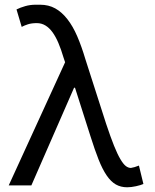

<svg xmlns="http://www.w3.org/2000/svg" viewBox="-20 -786 656 814"><path d="M519 8Q492 8 471 -4Q450 -16 432 -42.5Q414 -69 398 -109.5Q382 -150 364 -207L298 -414H294L113 0H17L256 -522L249 -543Q239 -577 227.5 -604Q216 -631 202.5 -649.5Q189 -668 172.5 -678Q156 -688 136 -688Q114 -688 98.5 -683Q83 -678 72 -672L50 -746Q66 -754 87 -760Q108 -766 131 -766Q138 -766 145 -766Q147 -766 150 -766Q186 -766 214 -750.5Q242 -735 265.5 -705Q289 -675 307.5 -632Q326 -589 342 -535L430 -261Q449 -204 463.5 -168Q478 -132 490.5 -111Q503 -90 513.5 -82Q524 -74 535 -74Q542 -75 550.5 -77.5Q559 -80 569 -84L588 -6Q577 -1 556.5 3.5Q536 8 519 8Z"/></svg>

Font: Rising Sun
Style: Regular
Weight: 400
Designer: Matt McInerney, Pablo Impallari, Rodrigo Fuenzalida (Raleway font), Stephen Hutchings (Greek), Cristiano Sobral (main ch
Foundry: The Rising Sun Project Authors
Version: Version 4.327; ttfautohint (v1.8.4.7-5d5b-dirty)